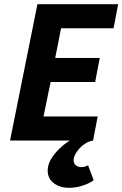

<svg xmlns="http://www.w3.org/2000/svg" viewBox="-20 -672 585 918"><path d="M310 226Q267 226 237.5 204Q208 182 208 143Q208 116 224 89Q240 62 264 39Q288 16 314 0H28L159 -652H545L523 -537H272L244 -395H457L435 -280H222L188 -115H447L425 0Q406 3 389 13.5Q372 24 359.5 38Q347 52 339.5 66.5Q332 81 332 94Q332 110 343 118.5Q354 127 368 127Q386 127 401 118L428 190Q405 206 373.5 216Q342 226 310 226Z"/></svg>

Font: Source Sans 3
Style: Bold Italic
Weight: 700
Italic angle: -11°
Designer: Paul D. Hunt
Foundry: Adobe
Version: Version 3.052;hotconv 1.1.0;makeotfexe 2.6.0